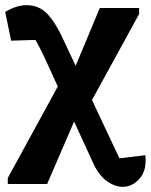

<svg xmlns="http://www.w3.org/2000/svg" viewBox="-40 -520 582 741"><path d="M-10 190V167L183 -186L130 -302Q114 -336 97 -366L3 -363L-20 -474Q24 -500 62 -500Q111 -500 143 -466Q175 -432 205 -366L252 -266L345 -489H497V-466L315 -134L421 91L521 79Q527 137 499 169Q471 201 434 201Q402 201 370.5 177.5Q339 154 318 106L246 -51L142 190Z"/></svg>

Font: Piazzolla
Style: Bold
Weight: 700
Designer: Juan Pablo del Peral
Foundry: Huerta Tipografica
Version: Version 1.330